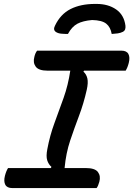

<svg xmlns="http://www.w3.org/2000/svg" viewBox="-20 -958 679 978"><path d="M472 0H43Q16 0 7 -17Q-2 -34 5 -62Q11 -86 21 -102H239L242 -108Q227 -121 220.5 -141.5Q214 -162 221 -198Q234 -268 257.5 -331.5Q281 -395 304 -459.5Q327 -524 338 -598H223Q177 -598 162 -618.5Q147 -639 155 -668Q159 -687 169 -700H598Q625 -700 634 -683Q643 -666 636 -638Q630 -614 620 -598H408L405 -593Q420 -580 425 -558.5Q430 -537 422 -501Q406 -430 382.5 -368Q359 -306 337.5 -242Q316 -178 309 -102H417Q464 -102 479 -81.5Q494 -61 486 -32Q480 -10 472 0ZM326 -785Q307 -785 291.5 -786.5Q276 -788 265 -795Q249 -806 260 -827Q288 -886 339.5 -912Q391 -938 464 -938H472Q531 -938 571.5 -910Q612 -882 619 -827Q620 -817 617.5 -809Q615 -801 606 -796Q594 -790 580 -788Q566 -786 549 -785Q543 -820 521 -837.5Q499 -855 449 -856Q402 -852 374 -837Q346 -822 326 -785Z"/></svg>

Font: Recursive Mn Csl St Med
Style: Italic
Weight: 500
Italic angle: -15°
Monospace: yes
Version: Version 1.079;hotconv 1.0.112;makeotfexe 2.5.65598; ttfautoh